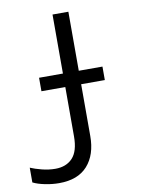

<svg xmlns="http://www.w3.org/2000/svg" viewBox="-118 -781 778 1038"><g transform="rotate(-10 271.0 -262.0)"><path d="M122 190Q84 190 44.5 182Q5 174 -21 161V80Q4 91 41.5 100.5Q79 110 115 110Q175 110 209.5 73Q244 36 244 -45V-316H113V-390H244V-714H331V-390H461V-316H331V-32Q331 71 278 130.5Q225 190 122 190Z"/></g></svg>

Font: Noto Sans Mono SemiCondensed
Style: Regular
Weight: 400
Width: 4
Designer: Monotype Design Team
Foundry: Monotype Imaging Inc.
Version: Version 2.014